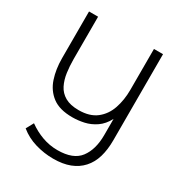

<svg xmlns="http://www.w3.org/2000/svg" viewBox="-182 -651 961 1027"><g transform="rotate(30 298.5 -138.0)"><path d="M296 251Q240 251 185.5 235Q131 219 88 184L113 138Q153 167 198.5 183.5Q244 200 293 200Q390 200 430 147Q470 94 470 5V-95Q448 -53 415 -30.5Q382 -8 345.5 0Q309 8 274 8Q195 8 150.5 -25.5Q106 -59 87.5 -115Q69 -171 69 -239V-527H125V-265Q125 -223 130.5 -183Q136 -143 152 -111Q168 -79 200 -60.5Q232 -42 284 -42Q352 -42 393 -74Q434 -106 452 -159Q470 -212 470 -274V-527H526V4Q526 63 512.5 108.5Q499 154 470 186Q441 218 398 234.5Q355 251 296 251Z"/></g></svg>

Font: Onest ExtraLight
Style: Regular
Weight: 250
Designer: Dmitri Voloshin, Andrey Kudryavtsev
Foundry: Dmitri Voloshin, Andrey Kudryavtsev
Version: Version 1.000;gftools[0.9.33]